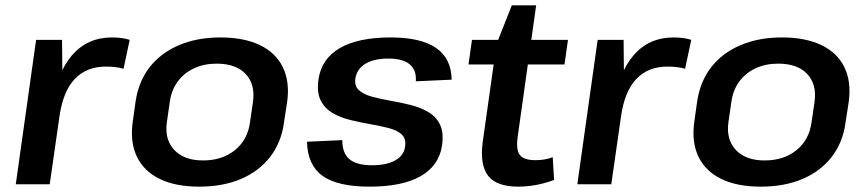

<svg xmlns="http://www.w3.org/2000/svg" viewBox="-20 -689 3245 718"><path d="M115 -540H212L214 -335L166 0H39ZM173 -286Q192 -416 249.5 -482.5Q307 -549 399 -549Q416 -549 432.5 -547Q449 -545 465 -540L442 -432Q413 -440 376 -440Q303 -440 259 -393Q215 -346 202 -251Z M725 9Q637 9 578 -19.5Q519 -48 492.5 -102Q466 -156 476 -231L487 -309Q498 -384 539.5 -437.5Q581 -491 649 -520Q717 -549 804 -549Q892 -549 951.5 -520.5Q1011 -492 1037.5 -438Q1064 -384 1054 -309L1042 -231Q1032 -156 990 -102Q948 -48 880.5 -19.5Q813 9 725 9ZM739 -89Q811 -89 858.5 -127.5Q906 -166 915 -232L926 -308Q935 -374 898.5 -412.5Q862 -451 790 -451Q743 -451 705.5 -433.5Q668 -416 644.5 -384Q621 -352 615 -308L604 -232Q595 -167 632 -128Q669 -89 739 -89Z M1362 9Q1242 9 1186 -31.5Q1130 -72 1128 -159L1260 -165Q1260 -116 1287 -93.5Q1314 -71 1371 -71Q1426 -71 1458.5 -89.5Q1491 -108 1495 -142Q1499 -171 1482 -186.5Q1465 -202 1434 -210Q1403 -218 1365.5 -224.5Q1328 -231 1291 -240Q1254 -249 1224.5 -266Q1195 -283 1179.5 -313Q1164 -343 1171 -392Q1182 -469 1250.5 -509Q1319 -549 1441 -549Q1554 -549 1611 -509.5Q1668 -470 1669 -391L1535 -385Q1538 -427 1512 -448.5Q1486 -470 1433 -470Q1379 -470 1347 -451Q1315 -432 1309 -396Q1305 -367 1322.5 -351.5Q1340 -336 1371 -327.5Q1402 -319 1439 -312.5Q1476 -306 1513 -297Q1550 -288 1580 -271Q1610 -254 1625 -224Q1640 -194 1633 -145Q1622 -70 1553.5 -30.5Q1485 9 1362 9Z M1918 9Q1837 9 1805.5 -31.5Q1774 -72 1785 -157L1837 -525L1894 -669H1985L1916 -178Q1909 -129 1924 -109.5Q1939 -90 1983 -90Q1998 -90 2014.5 -92.5Q2031 -95 2047 -101L2052 -16Q2033 -9 2010.5 -3Q1988 3 1964 6Q1940 9 1918 9ZM1745 -540H2104L2091 -448H1732Z M2215 -540H2312L2314 -335L2266 0H2139ZM2273 -286Q2292 -416 2349.5 -482.5Q2407 -549 2499 -549Q2516 -549 2532.5 -547Q2549 -545 2565 -540L2542 -432Q2513 -440 2476 -440Q2403 -440 2359 -393Q2315 -346 2302 -251Z M2825 9Q2737 9 2678 -19.5Q2619 -48 2592.5 -102Q2566 -156 2576 -231L2587 -309Q2598 -384 2639.5 -437.5Q2681 -491 2749 -520Q2817 -549 2904 -549Q2992 -549 3051.5 -520.5Q3111 -492 3137.5 -438Q3164 -384 3154 -309L3142 -231Q3132 -156 3090 -102Q3048 -48 2980.5 -19.5Q2913 9 2825 9ZM2839 -89Q2911 -89 2958.5 -127.5Q3006 -166 3015 -232L3026 -308Q3035 -374 2998.5 -412.5Q2962 -451 2890 -451Q2843 -451 2805.5 -433.5Q2768 -416 2744.5 -384Q2721 -352 2715 -308L2704 -232Q2695 -167 2732 -128Q2769 -89 2839 -89Z"/></svg>

Font: Pathway Extreme 8pt Thin 12pt SemiBold
Style: Italic
Weight: 600
Italic angle: -8°
Version: Version 1.001;gftools[0.9.26]